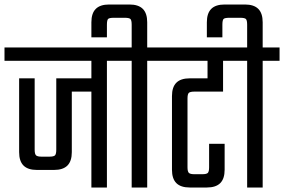

<svg xmlns="http://www.w3.org/2000/svg" viewBox="-40 -833 1262 853"><path d="M366 -592H435V0H366ZM-20 -622H510V-563H-20ZM45 -485H114V-168Q114 -149 120 -143Q126 -137 145 -137H179Q199 -137 204.5 -143Q210 -149 210 -168V-485H404V-426H279V-157Q279 -117 259.5 -97.5Q240 -78 200 -78H124Q84 -78 64.5 -97.5Q45 -117 45 -157Z M689 -622V-563H470V-622ZM614 -593V0H545V-593ZM535 -813Q575 -813 594.5 -793.5Q614 -774 614 -734V-610H545V-723Q545 -743 539.5 -748.5Q534 -754 514 -754H466Q445 -754 440 -748.5Q435 -743 435 -723V-667H366V-734Q366 -774 385.5 -793.5Q405 -813 445 -813Z M882 -580H951V-426H824Q805 -426 799 -420.5Q793 -415 793 -395V-90Q793 -71 799 -65Q805 -59 824 -59H858Q878 -59 883.5 -65Q889 -71 889 -90V-194H958V-79Q958 -39 938.5 -19.5Q919 0 879 0H803Q763 0 743.5 -19.5Q724 -39 724 -79V-406Q724 -446 743.5 -465.5Q763 -485 803 -485H882ZM649 -622H1023V-563H649Z M1202 -622V-563H983V-622ZM1127 -593V0H1058V-593ZM1048 -813Q1088 -813 1107.5 -793.5Q1127 -774 1127 -734V-610H1058V-723Q1058 -743 1052.5 -748.5Q1047 -754 1027 -754H979Q958 -754 953 -748.5Q948 -743 948 -723V-667H879V-734Q879 -774 898.5 -793.5Q918 -813 958 -813Z"/></svg>

Font: Teko Light Light
Style: Regular
Weight: 300
Version: Version 2.000;gftools[0.9.28.dev9+g7d2139d.d20230707]